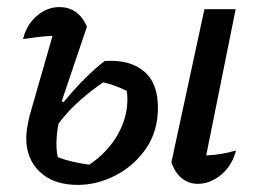

<svg xmlns="http://www.w3.org/2000/svg" viewBox="-20 -511 728 541"><path d="M199 10Q131 10 92.5 -26.5Q54 -63 54 -121Q54 -137 57 -154Q60 -171 64 -187L128 -410Q106 -409 86 -406.5Q66 -404 45 -401Q54 -440 83 -465.5Q112 -491 147 -491Q201 -491 225 -436L154 -226L159 -223Q191 -262 221.5 -292Q252 -322 275 -339Q344 -344 384.5 -311Q425 -278 425 -208Q425 -141 391.5 -92.5Q358 -44 306 -17Q254 10 199 10ZM645 -87Q634 -44 603 -18.5Q572 7 537 7Q512 7 492.5 -8.5Q473 -24 463 -54L556 -485H644L561 -73Q583 -74 604 -77.5Q625 -81 645 -87ZM139 -105Q139 -85 143 -68Q164 -60 186.5 -55Q209 -50 232 -47Q283 -82 311 -130.5Q339 -179 339 -232Q339 -245 337 -255Q321 -263 304.5 -269Q288 -275 271 -279Q242 -260 207 -229.5Q172 -199 145 -163Q139 -132 139 -105Z"/></svg>

Font: Piazzolla Medium
Style: Italic
Weight: 500
Italic angle: -11.3°
Designer: Juan Pablo del Peral
Foundry: Huerta Tipografica
Version: Version 1.330